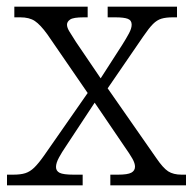

<svg xmlns="http://www.w3.org/2000/svg" viewBox="-20 -556 579 576"><path d="M1 0V-32H19Q42 -32 56 -36.5Q70 -41 82.5 -53Q95 -65 112 -89L243 -277L122 -453Q101 -482 84.5 -493Q68 -504 41 -504H23V-536H243V-504H231Q200 -504 190.5 -497.5Q181 -491 181 -482Q181 -473 188.5 -461Q196 -449 208 -430L282 -321L347 -422Q359 -441 367 -456Q375 -471 375 -482Q375 -495 363.5 -499.5Q352 -504 326 -504H303V-536H511V-504H498Q478 -504 464.5 -500Q451 -496 439 -484Q427 -472 410 -447L303 -291L448 -83Q469 -52 484.5 -42Q500 -32 525 -32H538V0H311V-32H334Q363 -32 374 -38Q385 -44 385 -56Q385 -66 377.5 -79.5Q370 -93 351 -120L264 -248L177 -116Q166 -100 157 -83.5Q148 -67 148 -55Q148 -43 159 -37.5Q170 -32 201 -32H228V0Z"/></svg>

Font: Noto Serif Gurmukhi Light
Style: Regular
Weight: 300
Designer: Vaibhav Singh and the Monotype Design Team
Foundry: Monotype Imaging Inc.
Version: Version 2.004; ttfautohint (v1.8.4.7-5d5b)